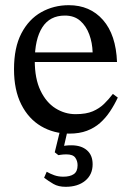

<svg xmlns="http://www.w3.org/2000/svg" viewBox="-20 -505 504 740"><path d="M247 10Q187 10 138.5 -18.5Q90 -47 62 -102.5Q34 -158 34 -238Q34 -322 62.5 -376.5Q91 -431 139 -458Q187 -485 245 -485Q327 -485 377 -428Q427 -371 431 -266H106L105 -303H337Q336 -340 324 -372.5Q312 -405 289 -425Q266 -445 230 -445Q172 -445 143 -399.5Q114 -354 114 -271Q114 -202 136 -156Q158 -110 194 -87.5Q230 -65 271 -65Q312 -65 337.5 -76Q363 -87 381 -104.5Q399 -122 415 -143L434 -129Q421 -101 404 -75.5Q387 -50 365.5 -31Q344 -12 315 -1Q286 10 247 10ZM233 215Q205 215 186 204Q167 193 150 180L160 157Q174 165 189.5 170.5Q205 176 224 176Q250 176 264.5 166Q279 156 279 132Q279 115 270 102.5Q261 90 236 90Q224 90 214.5 91.5Q205 93 205 93L191 82L212 -4H241L227 57Q227 57 235 56Q243 55 255 55Q293 55 315 74Q337 93 337 128Q337 168 308.5 191.5Q280 215 233 215Z"/></svg>

Font: STIX Two Text
Style: Regular
Weight: 400
Designer: Ross Mills, John Hudson & Paul Hanslow, Tiro Typeworks Ltd; with prior portions MicroPress Inc., and Coen Hoffman.
Foundry: Tiro Typeworks Ltd
Version: Version 2.13 b171